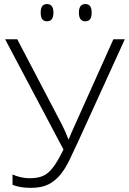

<svg xmlns="http://www.w3.org/2000/svg" viewBox="-20 -905 628 935"><path d="M41 -4.9V-55.2Q83 -37.1 124 -37.1Q165 -37.1 190.4 -48.8Q215.8 -60.5 236.8 -87.9Q258.3 -114.3 289.1 -176.8L4.9 -713.9H64L282.2 -296.9Q299.3 -263.2 313 -227.1H314.9L327.1 -256.8L532.2 -713.9H587.9L358.9 -211.9Q336.9 -164.1 316.9 -123Q296.9 -82 272.5 -52.7Q248 -23.4 215.3 -6.8Q182.6 9.8 129.9 9.8Q77.1 9.8 41 -4.9ZM426.3 -843.3Q426.8 -801.3 395.5 -801.3Q364.3 -801.3 364.3 -843.3Q364.3 -885.3 395.5 -885.3Q426.8 -885.3 426.3 -843.3ZM178.2 -843.3Q177.7 -885.3 209 -885.3Q240.2 -885.3 240.2 -843.3Q240.2 -801.3 209 -801.3Q177.7 -801.3 178.2 -843.3Z"/></svg>

Font: OpenSans-Light
Style: Regular
Weight: 300
Foundry: Ascender Corporation
Version: Version 1.10